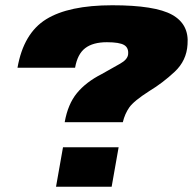

<svg xmlns="http://www.w3.org/2000/svg" viewBox="-20 -700 738 730"><path d="M226 -235.5H447Q454.5 -267 471.5 -291.5Q488.5 -316 548 -354Q598.5 -384.5 644 -427Q689.5 -469.5 693 -531Q699.5 -607.5 634.5 -643.8Q569.5 -680 407 -680Q241.5 -680 155.5 -626.8Q69.5 -573.5 46.5 -442.5H265.5Q274.5 -494.5 304 -517Q333.5 -539.5 386.5 -539.5Q434 -539.5 452 -528.8Q470 -518 467 -492.5Q464.5 -473.5 437 -458Q409.5 -442.5 366 -418Q307 -388 272.5 -346Q238 -304 226 -235.5ZM219.5 -140 193 10H404.5L431 -140Z"/></svg>

Font: Anybody Black
Style: Italic
Weight: 900
Italic angle: -10°
Designer: Tyler Finck
Foundry: Etcetera Type Company
Version: Version 1.113;gftools[0.9.25]